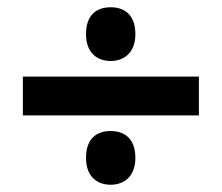

<svg xmlns="http://www.w3.org/2000/svg" viewBox="-20 -617 612 529"><path d="M285 -449C321 -449 353 -471 353 -523C353 -578 321 -597 285 -597C248 -597 217 -578 217 -523C217 -471 248 -449 285 -449ZM43 -299H528V-406H43ZM285 -108C321 -108 353 -130 353 -182C353 -237 321 -256 285 -256C248 -256 217 -237 217 -182C217 -130 248 -108 285 -108Z"/></svg>

Font: Noto Sans Javanese
Style: Bold
Weight: 700
Designer: Monotype Design Team
Foundry: Monotype Imaging Inc.
Version: Version 2.005